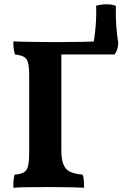

<svg xmlns="http://www.w3.org/2000/svg" viewBox="-20 -872 598 895"><path d="M42 3Q42 -18 43.5 -32.5Q45 -47 48 -58Q75 -60 90 -68Q105 -76 110.5 -97.5Q116 -119 116 -158V-519Q116 -558 111 -578.5Q106 -599 91.5 -607Q77 -615 50 -618Q46 -629 44 -644.5Q42 -660 42 -679Q63 -678 91 -677.5Q119 -677 150.5 -676.5Q182 -676 212 -676Q242 -676 264 -676Q330 -676 369 -677Q408 -678 429 -679V-618H266V-173Q266 -130 275.5 -106Q285 -82 306.5 -71.5Q328 -61 365 -58Q370 -46 371 -30Q372 -14 372 3Q355 2 328 1.5Q301 1 271 0.5Q241 0 213 0Q168 0 119 0.5Q70 1 42 3ZM411 -618V-645Q421 -694 425.5 -746Q430 -798 428 -845Q450 -852 475.5 -852Q501 -852 520 -845Q519 -795 522 -751.5Q525 -708 531 -674Q531 -641 514 -618Z"/></svg>

Font: Vollkorn
Style: Bold
Weight: 700
Designer: Friedrich Althausen
Foundry: Friedrich Althausen
Version: Version 5.000